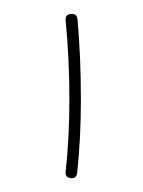

<svg xmlns="http://www.w3.org/2000/svg" viewBox="-20 -693 207 277"><path d="M82 -436Q73.7 -437 74.7 -445.3Q80.1 -493.7 80.1 -549.8Q80.1 -607.4 74.7 -663.6Q73.7 -671.9 82 -672.9Q90.8 -673.8 91.8 -665.5Q94.2 -638.2 95.5 -608.6Q96.7 -579.1 96.7 -549.8Q96.7 -493.2 91.3 -443.4Q90.3 -435.1 82 -436Z"/></svg>

Font: Mikhak-FD Thin
Style: Regular
Weight: 100
Designer: Amin Abedi
Version: Version 3.2